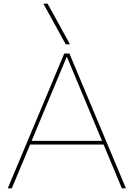

<svg xmlns="http://www.w3.org/2000/svg" viewBox="-20 -1020 724 1040"><path d="M22 0 328 -730H356L662 0H640L343 -711H341L44 0ZM132 -237V-257H552V-237ZM336 -780 215 -1000H238L359 -780Z"/></svg>

Font: M PLUS 2 Thin Thin
Style: Regular
Weight: 250
Version: Version 1.001